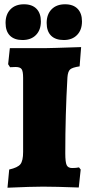

<svg xmlns="http://www.w3.org/2000/svg" viewBox="-20 -872 410 897"><path d="M23 -80Q63 -89 75.5 -105Q88 -121 88 -162V-508Q88 -539 81 -549Q74 -559 53 -559L27 -558L18 -572L26 -647H187Q211 -647 359 -652L352 -562Q318 -557 307.5 -547.5Q297 -538 295 -510Q285 -337 285 -156Q285 -114 291.5 -100.5Q298 -87 317 -87Q336 -87 349 -90L357 -80L348 4Q238 0 181 0Q127 0 15 5ZM6 -765Q6 -805 29 -828.5Q52 -852 92 -852Q130 -852 150.5 -831Q171 -810 171 -772Q171 -732 148 -708.5Q125 -685 85 -685Q47 -685 26.5 -705.5Q6 -726 6 -765ZM198 -765Q198 -805 221 -828.5Q244 -852 284 -852Q322 -852 342.5 -831Q363 -810 363 -772Q363 -732 340 -708.5Q317 -685 278 -685Q239 -685 218.5 -705.5Q198 -726 198 -765Z"/></svg>

Font: Alegreya SC Black
Style: Regular
Weight: 900
Designer: Juan Pablo del Peral
Foundry: Huerta Tipografica
Version: Version 2.007; ttfautohint (v1.6)